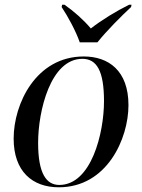

<svg xmlns="http://www.w3.org/2000/svg" viewBox="-20 -786 604 816"><path d="M319 -606H394C434 -656 495 -717 537 -756L539 -766H529C476 -740 412 -701 366 -665C336 -701 293 -739 254 -766H244L242 -756C268 -717 302 -655 319 -606ZM230 10C435 10 526 -197 526 -339C526 -486 441 -546 336 -546C133 -546 38 -345 38 -197C38 -58 117 10 230 10ZM232 0C177 0 142 -48 142 -179C142 -315 195 -536 330 -536C391 -536 422 -485 422 -356C422 -220 368 0 232 0Z"/></svg>

Font: Noto Serif Display
Style: Italic
Weight: 400
Italic angle: -12°
Designer: Monotype Design Team
Foundry: Monotype Imaging Inc.
Version: Version 2.009